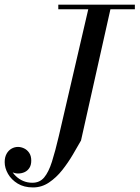

<svg xmlns="http://www.w3.org/2000/svg" viewBox="-52 -770 596 820"><path d="M89 30.5Q50.5 30.5 23.5 14Q-3.5 -2.5 -17.8 -27.5Q-32 -52.5 -32 -77.5Q-32 -98.5 -24 -113Q-16 -127.5 -3 -135Q10 -142.5 25 -142.5Q37.5 -142.5 50.5 -136.5Q63.5 -130.5 72.5 -117.5Q81.5 -104.5 81.5 -84Q81.5 -65 73.5 -52.8Q65.5 -40.5 52.8 -34.8Q40 -29 25 -29Q12.5 -29 -0.5 -35Q-13.5 -41 -22.2 -51.8Q-31 -62.5 -31 -77.5H-12Q-12 -61.5 -4.8 -46Q2.5 -30.5 15.8 -17.8Q29 -5 47 2.8Q65 10.5 86.5 10.5Q117.5 10.5 136.5 -12Q155.5 -34.5 169.8 -79.2Q184 -124 199.5 -190L329.5 -750H424L294 -170Q279 -143.5 259 -109.5Q239 -75.5 213.8 -43.5Q188.5 -11.5 157.2 9.5Q126 30.5 89 30.5ZM197 -730.5V-750H524V-730.5Z"/></svg>

Font: Bodoni Moda
Style: Italic
Weight: 400
Italic angle: -13°
Designer: Owen Earl
Foundry: indestructible type
Version: Version 2.005